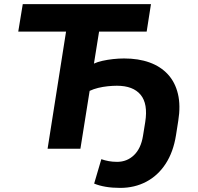

<svg xmlns="http://www.w3.org/2000/svg" viewBox="-20 -725 963 936"><path d="M566 191Q527 191 495 185.5Q463 180 439 170L474 51Q491 57 510 60.5Q529 64 551 64Q599 64 633 31.5Q667 -1 677 -62L688 -130Q702 -219 665.5 -263Q629 -307 550 -307Q529 -307 505 -304.5Q481 -302 458.5 -296.5Q436 -291 417 -282L372 0H212L302 -571H69L91 -705H716L695 -571H463L438 -415Q455 -423 479.5 -428.5Q504 -434 531.5 -437Q559 -440 585 -440Q655 -440 709 -420.5Q763 -401 798.5 -362.5Q834 -324 847.5 -267Q861 -210 849 -136L838 -66Q825 16 787.5 73.5Q750 131 693 161Q636 191 566 191Z"/></svg>

Font: Nunito Sans 9pt ExtraBold
Style: Italic
Weight: 800
Italic angle: -9°
Version: Version 3.101;gftools[0.9.27]